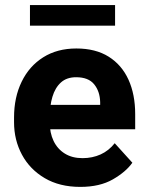

<svg xmlns="http://www.w3.org/2000/svg" viewBox="-20 -730 581 760"><path d="M297.9 9.8Q215.8 9.8 157 -24.9Q98.1 -59.6 66.9 -117.7Q35.6 -175.8 35.6 -246.1V-265.1Q35.6 -344.7 65.7 -406.5Q95.7 -468.3 151.1 -503.2Q206.5 -538.1 282.2 -538.1Q358.4 -538.1 410.2 -505.6Q461.9 -473.1 488.5 -414.8Q515.1 -356.4 515.1 -278.3V-218.3H96.2V-314.9H376.5V-325.7Q375.5 -368.2 352.8 -396.2Q330.1 -424.3 281.3 -424.3Q244.1 -424.3 221.2 -403.6Q198.2 -382.8 187.5 -346.9Q176.8 -311 176.8 -265.1V-246.1Q176.8 -204.1 192.1 -172.1Q207.5 -140.1 236.6 -122.1Q265.6 -104 306.6 -104Q345.7 -104 378.2 -118.7Q410.6 -133.3 434.1 -163.1L503.9 -85.9Q478.5 -49.8 426.8 -20Q375 9.8 297.9 9.8ZM435.5 -710V-628.4H98.6V-710Z"/></svg>

Font: RobotoDEMO
Style: Regular
Weight: 400
Designer: Christian Robertson
Foundry: Google
Version: Version 2.136